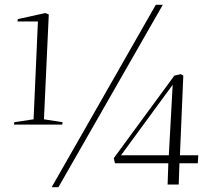

<svg xmlns="http://www.w3.org/2000/svg" viewBox="-20 -764 866 795"><path d="M194 11 625 -744H654L222 11ZM162 -270 239 -258 238 -248H38L39 -258L119 -270L137 -675H52L54 -685L168 -710L182 -704ZM725 -121H801L799 -88H723L720 0H674L677 -88H456L451 -109L702 -451L729 -457L739 -451ZM679 -121 695 -413 481 -121Z"/></svg>

Font: Display Extralight
Style: Italic
Weight: 200
Italic angle: -2°
Designer: Latin by Veronika Burian and Jose Scaglione. Greek by Irene Vlachou. Cyrillic by Vera Evstafieva
Foundry: TypeTogether
Version: Version 3.002